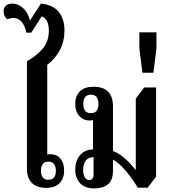

<svg xmlns="http://www.w3.org/2000/svg" viewBox="-46 -1039 960 1069"><path d="M211 7Q158 7 131 -21Q104 -49 104 -100V-698Q160 -730 193 -769.5Q226 -809 226 -869Q226 -932 186 -948L128 -857H101Q93 -896 74.5 -917.5Q56 -939 30 -939Q13 -939 -5 -932Q-17 -941 -21.5 -953Q-26 -965 -26 -976Q-26 -995 -13.5 -1007Q-1 -1019 22 -1019Q55 -1019 82 -994.5Q109 -970 121 -925L182 -1019Q251 -1012 282 -971.5Q313 -931 313 -870Q313 -809 287.5 -760.5Q262 -712 217 -678V-179Q225 -181 240 -180Q272 -179 291.5 -155Q311 -131 311 -89Q311 -45 285.5 -19Q260 7 211 7ZM223 -38Q265 -38 265 -88Q265 -112 255 -125.5Q245 -139 223 -139Q202 -139 192 -125.5Q182 -112 182 -88Q182 -65 192 -51.5Q202 -38 223 -38Z M480 10Q426 10 399.5 -19.5Q373 -49 373 -94Q373 -144 399.5 -175Q426 -206 472 -207V-371Q462 -368 452 -368Q419 -368 396 -392.5Q373 -417 373 -461Q373 -505 399 -530.5Q425 -556 475 -556Q583 -556 583 -446V-198Q616 -186 648 -158Q680 -130 708 -94H710V-490L757 -552H823V-55L776 6H721Q703 -25 679.5 -56.5Q656 -88 631 -113Q606 -138 583 -150V-89Q583 -35 554.5 -12.5Q526 10 480 10ZM460 -409Q502 -409 502 -460Q502 -512 460 -512Q418 -512 418 -460Q418 -409 460 -409ZM452 -37Q475 -37 475 -69V-164Q447 -164 432 -145.5Q417 -127 417 -93Q417 -68 425.5 -52.5Q434 -37 452 -37Z M747 -634 730 -768V-859H825V-768L808 -634Z"/></svg>

Font: Noto Serif Thai Condensed SemiBold
Style: Regular
Weight: 600
Width: 3
Designer: Monotype Design Team
Foundry: Monotype Imaging Inc.
Version: Version 2.002; ttfautohint (v1.8.4.7-5d5b)